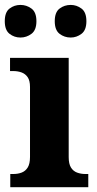

<svg xmlns="http://www.w3.org/2000/svg" viewBox="-27 -776 404 796"><path d="M15.6 0V-54.6H28Q47.4 -54.6 63 -60.6Q78.6 -66.6 88 -81.8Q97.4 -97 97.4 -125.4V-415.4Q97.4 -442 87.7 -456Q78 -470 62.4 -475.7Q46.8 -481.4 28 -481.4H14.6V-536H257.8V-124.6Q257.8 -96.6 267.2 -81.5Q276.6 -66.4 292.5 -60.5Q308.4 -54.6 327.2 -54.6H339V0ZM266.2 -620.4Q240 -620.4 220 -635.8Q200 -651.2 200 -688Q200 -725.4 220 -740.5Q240 -755.6 266.2 -755.6Q290.6 -755.6 310.9 -740.5Q331.2 -725.4 331.2 -688Q331.2 -651.2 310.9 -635.8Q290.6 -620.4 266.2 -620.4ZM57.8 -620.4Q32.2 -620.4 12.5 -635.8Q-7.2 -651.2 -7.2 -688Q-7.2 -725.4 12.5 -740.5Q32.2 -755.6 57.8 -755.6Q83 -755.6 103.5 -740.5Q124 -725.4 124 -688Q124 -651.2 103.5 -635.8Q83 -620.4 57.8 -620.4Z"/></svg>

Font: Noto Serif Hentaigana ExtraLight
Style: Regular
Weight: 200
Designer: Kazuhiro Yamada
Foundry: nipponia
Version: Version 1.000